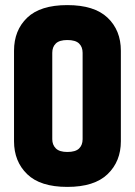

<svg xmlns="http://www.w3.org/2000/svg" viewBox="-20 -723 529 753"><path d="M35 -524Q35 -604 86.5 -653.5Q138 -703 244 -703Q350 -703 402 -653.5Q454 -604 454 -524V-169Q454 -90 402 -40Q350 10 244 10Q138 10 86.5 -40Q35 -90 35 -169ZM304 -516Q304 -539 290 -552.5Q276 -566 244 -566Q213 -566 199 -552.5Q185 -539 185 -516V-177Q185 -155 199 -141Q213 -127 244 -127Q276 -127 290 -140.5Q304 -154 304 -177Z"/></svg>

Font: Khand Variable Light
Style: Regular
Weight: 300
Designer: Satya Rajpurohit
Foundry: Indian Type Foundry
Version: Version 3.000